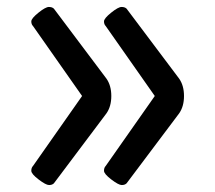

<svg xmlns="http://www.w3.org/2000/svg" viewBox="-20 -635 619 552"><path d="M495 -409Q509 -389 509 -359Q509 -329 495 -309L344 -108Q339 -103 330 -103Q321 -103 300 -119Q279 -135 279 -144Q279 -153 284 -158L425 -359L284 -560Q279 -565 279 -573.5Q279 -582 299.5 -598.5Q320 -615 329.5 -615Q339 -615 344 -610ZM286 -409Q300 -389 300 -359Q300 -329 286 -309L135 -108Q130 -103 121 -103Q112 -103 91 -119Q70 -135 70 -144Q70 -153 75 -158L216 -359L75 -560Q70 -565 70 -573.5Q70 -582 90.5 -598.5Q111 -615 120.5 -615Q130 -615 135 -610Z"/></svg>

Font: Offside
Style: Regular
Weight: 400
Designer: Eduardo Rodriguez Tunni
Foundry: Eduardo Rodriguez Tunni
Version: Version 1.001